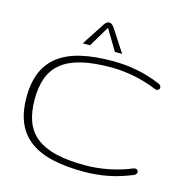

<svg xmlns="http://www.w3.org/2000/svg" viewBox="-109 -835 911 947"><g transform="rotate(15 346.5 -361.0)"><path d="M34.2 -272Q34.2 -348.1 57.4 -401.6Q80.6 -455.1 126.5 -489Q172.4 -522.9 241 -538.6Q309.6 -554.2 400.4 -554.2Q463.4 -554.2 523.4 -542.7Q583.5 -531.2 644.5 -505.9Q654.8 -501.5 657.7 -494.9Q660.6 -488.3 658.4 -482.7Q656.2 -477.1 649.7 -474.1Q643.1 -471.2 634.3 -475.1Q578.1 -498.5 517.6 -510.3Q457 -522 400.4 -522Q313.5 -522 252 -507.6Q190.4 -493.2 151.1 -462.6Q111.8 -432.1 93.8 -385Q75.7 -337.9 75.7 -272Q75.7 -206.1 93.8 -158.9Q111.8 -111.8 151.1 -81.3Q190.4 -50.8 252 -36.4Q313.5 -22 400.4 -22Q457 -22 517.6 -33.7Q578.1 -45.4 634.3 -68.8Q643.1 -72.3 649.7 -69.6Q656.2 -66.9 658.4 -61.3Q660.6 -55.7 657.7 -49.1Q654.8 -42.5 644.5 -38.1Q583.5 -12.7 523.4 -1.2Q463.4 10.3 400.4 10.3Q309.6 10.3 241 -5.4Q172.4 -21 126.5 -54.9Q80.6 -88.9 57.4 -142.3Q34.2 -195.8 34.2 -272ZM270.5 -600.1H233.4L308.1 -714.8Q319.8 -733.4 334 -733.4Q347.2 -733.4 359.9 -714.8L434.6 -600.1H397.5L334 -706.5Z"/></g></svg>

Font: Gruppo
Style: Regular
Weight: 400
Foundry: Vernon Adams
Version: Version 1.000